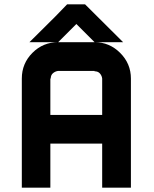

<svg xmlns="http://www.w3.org/2000/svg" viewBox="-20 -860 706 880"><path d="M448.3 0V-201.7H210.8V0H80V-500Q80 -569.2 128.8 -617.9Q177.5 -666.7 246.7 -666.7H115Q134.2 -685.8 169.6 -720.8Q205 -755.8 233.8 -784.6Q262.5 -813.3 287.5 -840H370Q375 -835 544.2 -666.7H413.3Q481.7 -666.7 530.8 -617.5Q580 -568.3 580 -500V0ZM210.8 -333.3H448.3V-500Q446.7 -513.3 437.9 -523.3Q429.2 -533.3 413.3 -533.3V-535H246.7Q233.3 -533.3 222.9 -524.6Q212.5 -515.8 212.5 -500H210.8ZM413.3 -666.7 330 -750 246.7 -666.7Z"/></svg>

Font: 0xA000-Squareish
Style: Squareish-Bold
Weight: 700
Version: Version 0.1